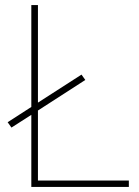

<svg xmlns="http://www.w3.org/2000/svg" viewBox="-20 -734 546 754"><path d="M103 0H486V-25H129V-300L315 -420L300 -441L129 -331V-714H103V-314L10 -254L25 -233L103 -283Z"/></svg>

Font: Noto Sans Devanagari UI Thin
Style: Regular
Weight: 100
Designer: Jelle Bosma - Monotype Design Team
Foundry: Monotype Imaging Inc.
Version: Version 2.004